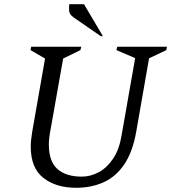

<svg xmlns="http://www.w3.org/2000/svg" viewBox="-20 -882 823 912"><path d="M342 10Q246 10 186 -37Q126 -84 126 -186Q126 -202 128 -219.5Q130 -237 133 -256L194 -604L125 -644L128 -660H366L362 -644L280 -604L221 -271Q217 -252 214.5 -232Q212 -212 212 -196Q212 -115 253 -79Q294 -43 368 -43Q410 -43 449 -64Q488 -85 517 -128Q546 -171 557 -236L622 -606L533 -644L537 -660H773L770 -644L688 -605L627 -256Q610 -160 570.5 -101.5Q531 -43 472.5 -16.5Q414 10 342 10ZM459 -710 330 -799Q310 -813 308.5 -830Q307 -847 309 -862H379L469 -710Z"/></svg>

Font: Spectral
Style: Italic
Weight: 400
Italic angle: -10°
Designer: Jean-Baptiste Levee
Foundry: Production Type
Version: Version 2.001